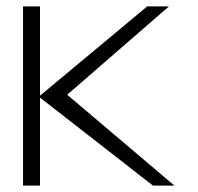

<svg xmlns="http://www.w3.org/2000/svg" viewBox="-20 -590 619 600"><path d="M52 -10H105V-285L458 -10H525L190 -294L508 -570H440L105 -291V-570H52Z"/></svg>

Font: Charger Sport
Style: ExLitExt
Weight: 200
Designer: Jasper
Foundry: Cannot Into Space Fonts
Version: Version 1.1